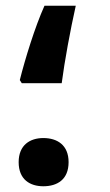

<svg xmlns="http://www.w3.org/2000/svg" viewBox="-20 -633 382 669"><path d="M56 -343H195C205 -420 225 -528 244 -613H135C102 -540 67 -426 49 -354ZM131 16C179 16 219 -7 219 -68C219 -128 179 -152 131 -152C85 -152 45 -128 45 -68C45 -7 85 16 131 16Z"/></svg>

Font: Noto Sans Arabic UI Semi
Style: Regular
Weight: 600
Designer: Nadine Chahine - Monotype Design Team
Foundry: Monotype Imaging Inc.
Version: Version 1.900